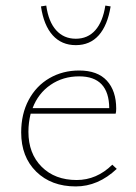

<svg xmlns="http://www.w3.org/2000/svg" viewBox="-20 -665 489 689"><path d="M399 -59Q332 4 252 4Q164 4 110 -49Q56 -102 56 -190Q56 -256 83 -306.5Q110 -357 157.5 -384.5Q205 -412 264 -412Q330 -412 363.5 -375.5Q397 -339 397 -275Q397 -263 395 -257H90Q82 -225 82 -192Q82 -114 129.5 -66.5Q177 -19 255 -19Q327 -19 383 -74ZM97 -277H372Q371 -391 264 -391Q206 -391 161.5 -360.5Q117 -330 97 -277ZM127 -642 146 -645Q154 -587 181.5 -556.5Q209 -526 252 -526Q295 -526 322 -556.5Q349 -587 358 -645L377 -642Q366 -574 334.5 -538.5Q303 -503 252 -503Q201 -503 169 -538.5Q137 -574 127 -642Z"/></svg>

Font: Ysabeau Extralight
Style: Regular
Weight: 200
Designer: Christian Thalmann (Catharsis Fonts)
Version: Version 0.003